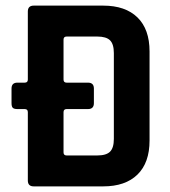

<svg xmlns="http://www.w3.org/2000/svg" viewBox="-20 -663 606 683"><path d="M217 -110H326Q358 -110 371.5 -123.5Q385 -137 385 -169V-474Q385 -506 371.5 -519.5Q358 -533 326 -533H217Q206 -533 206 -522V-380Q206 -369 217 -369H293Q314 -369 314 -348V-296Q314 -275 293 -275H217Q206 -275 206 -264V-121Q206 -110 217 -110ZM347 0H100Q79 0 79 -21V-264Q79 -275 68 -275H42Q30 -275 25.5 -279.5Q21 -284 21 -296V-348Q21 -369 42 -369H68Q79 -369 79 -380V-622Q79 -643 100 -643H347Q426 -643 469 -601Q512 -559 512 -480V-163Q512 -84 469 -42Q426 0 347 0Z"/></svg>

Font: Rajdhani
Style: Bold
Weight: 700
Designer: Satya Rajpurohit, Jyotish Sonowal
Foundry: Indian Type Foundry
Version: Version 1.201 February 1, 2022